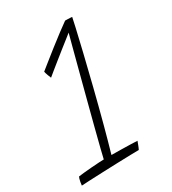

<svg xmlns="http://www.w3.org/2000/svg" viewBox="-186 -748 756 844"><g transform="rotate(-30 192.0 -326.5)"><path d="M159 -45.5Q176 -45.5 204.2 -45Q232.5 -44.5 257.5 -43.8Q282.5 -43 289.5 -42.5Q288 -39 286.2 -34Q284.5 -29 282.5 -24Q280.5 -19 278.5 -14Q276.5 -9 274 -4.5Q262 -4.5 232 -3.8Q202 -3 163.8 -1.8Q125.5 -0.5 87.2 1Q49 2.5 19.8 3.8Q-9.5 5 -21 6Q-20 -3 -18.5 -11.5Q-17 -20 -15 -26.5Q-13 -33 -11.5 -35Q-3 -36.5 15.5 -38.2Q34 -40 55.8 -41.8Q77.5 -43.5 95.5 -44.5Q113.5 -45.5 120 -45.5Q122 -55 131.8 -94.5Q141.5 -134 156.5 -191.5Q171.5 -249 188.2 -313.5Q205 -378 220.8 -438.2Q236.5 -498.5 248.5 -543.5Q260.5 -588.5 265 -605.5Q260 -601.5 243.2 -588.2Q226.5 -575 204.2 -557.5Q182 -540 159.8 -522Q137.5 -504 120.8 -490.5Q104 -477 99 -472.5Q97 -476.5 92 -490.2Q87 -504 86 -510.5Q93.5 -516.5 117.8 -536Q142 -555.5 173.2 -580Q204.5 -604.5 233.2 -626.2Q262 -648 278 -659Q285 -659 292 -658.8Q299 -658.5 304.8 -658.2Q310.5 -658 313 -657.5Q312.5 -654 302.8 -610.5Q293 -567 276.2 -497.2Q259.5 -427.5 238.5 -343.5Q217.5 -259.5 195 -175Q186 -141.5 177 -109Q168 -76.5 159 -45.5Z"/></g></svg>

Font: Grandstander Thin Thin
Style: Italic
Weight: 250
Italic angle: -15°
Version: Version 1.200